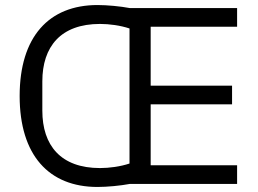

<svg xmlns="http://www.w3.org/2000/svg" viewBox="-20 -730 1025 762"><path d="M495 0H921V-74H578V-316H901V-390H578V-624H921V-698H495C458 -705 406 -710 367 -710C174 -710 58 -584 58 -349C58 -114 174 12 367 12C406 12 458 7 495 0ZM377 -63C221 -63 148 -153 148 -291V-407C148 -545 221 -635 377 -635C414 -635 458 -629 494 -617V-81C458 -69 414 -63 377 -63Z"/></svg>

Font: Braiins Sans
Style: Regular
Weight: 400
Designer: Mike Abbink, Paul van der Laan, Pieter van Rosmalen, Jiri Chlebus, Lubos Buracinsky
Foundry: Bold Monday, Sudetype
Version: Version 1.000;hotconv 1.0.109;makeotfexe 2.5.65596